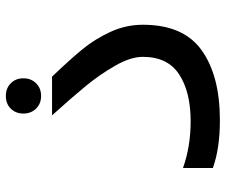

<svg xmlns="http://www.w3.org/2000/svg" viewBox="-77 -671 754 640"><g transform="rotate(-90 300.0 -351.0)"><path d="M60 -18.5V-118Q132 -92.5 215.5 -92.5Q313.5 -92.5 372 -130.8Q430.5 -169 430.5 -252Q430.5 -292.5 401 -344Q371.5 -395.5 333.5 -441.8Q295.5 -488 235.5 -554.5H364.5Q421 -495.5 455 -454.2Q489 -413 513.2 -361Q537.5 -309 537.5 -251.5Q537.5 -116.5 452.5 -55.8Q367.5 5 219 5Q125 5 60 -18.5ZM241.5 -650Q241.5 -675.5 257.8 -692Q274 -708.5 300 -708.5Q326 -708.5 342.5 -692Q359 -675.5 359 -650Q359 -624.5 342.5 -607.8Q326 -591 300 -591Q274.5 -591 258 -607.8Q241.5 -624.5 241.5 -650Z"/></g></svg>

Font: JuliaMono SemiBoldItalic
Style: Regular
Weight: 600
Italic angle: -9°
Monospace: yes
Designer: cormullion
Foundry: corm
Version: Version 0.049; ttfautohint (v1.8.4)